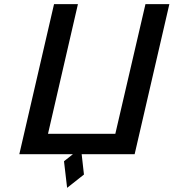

<svg xmlns="http://www.w3.org/2000/svg" viewBox="-20 -742 835 924"><path d="M240 -722 73 0H331L288 34L303 162L384 98L373 0H628L795 -722H680L535 -98H211L355 -722Z"/></svg>

Font: Perun Medium Italic
Style: Regular
Weight: 500
Italic angle: -12°
Foundry: Copyright (c) Stefan Peev, Context Ltd, 2016
Version: Version 1.026